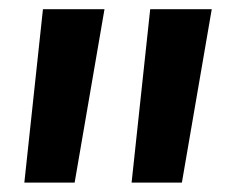

<svg xmlns="http://www.w3.org/2000/svg" viewBox="-20 -781 522 418"><path d="M33 -383.5 73.5 -761H207.5L142.5 -383.5ZM266.5 -383.5 307 -761H441L376 -383.5Z"/></svg>

Font: Spline Sans SemiBold
Style: Regular
Weight: 600
Designer: Eben Sorkin, Mirko Velimirovic
Foundry: Sorkin Type
Version: Version 1.000; ttfautohint (v1.8.3)